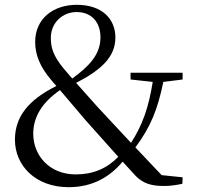

<svg xmlns="http://www.w3.org/2000/svg" viewBox="-20 -762 819 797"><path d="M660 10C685 10 708 7 737 1L738 -26L651 -35L542 -150C605 -235 634 -306 658 -422L738 -432V-460H522V-432L614 -422C597 -316 572 -244 524 -169L385 -318L296 -418C399 -471 459 -525 459 -606C459 -684 403 -742 299 -742C200 -742 126 -684 126 -588C126 -534 146 -484 195 -427L214 -405C95 -346 42 -275 42 -182C42 -75 127 15 265 15C368 15 439 -31 489 -91L544 -31C575 0 609 10 660 10ZM280 -436 243 -479C200 -532 191 -565 191 -605C191 -668 240 -712 298 -712C359 -712 397 -671 397 -607C397 -536 351 -488 280 -436ZM471 -111C423 -62 366 -38 294 -38C186 -38 118 -116 118 -207C118 -273 151 -334 229 -388L337 -261Z"/></svg>

Font: Source Han Serif KR
Style: Regular
Weight: 400
Designer: Ryoko NISHIZUKA 西塚涼子 (kana & ideographs); Frank Grießhammer (Latin, Greek & Cyrillic); Wenlong ZHANG 张文龙 (bopomofo); San
Foundry: Adobe
Version: Version 2.001;hotconv 1.1.0;makeotfexe 2.6.0